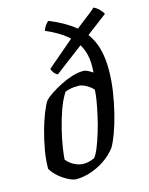

<svg xmlns="http://www.w3.org/2000/svg" viewBox="-118 -860 726 934"><g transform="rotate(-15 245.5 -392.5)"><path d="M149 0Q137 0 120.5 -7Q104 -14 86 -26Q68 -38 53 -53Q38 -68 29 -84Q29 -128 37.5 -177Q46 -226 59 -272.5Q72 -319 86.5 -355Q101 -391 113 -408Q123 -419 146 -434.5Q169 -450 198 -465Q227 -480 258 -490Q289 -500 316 -500Q328 -500 344 -491.5Q360 -483 375.5 -470.5Q391 -458 399 -446L358 -433Q366 -484 364.5 -527.5Q363 -571 345.5 -608Q328 -645 290 -677Q252 -709 187 -737Q192 -751 201 -763.5Q210 -776 217 -779Q293 -748 342 -708.5Q391 -669 415 -613Q439 -557 439 -474Q439 -421 430.5 -365Q422 -309 409 -257.5Q396 -206 381 -165.5Q366 -125 352 -102Q326 -69 292 -46.5Q258 -24 221 -12Q184 0 149 0ZM205 -63Q213 -63 221.5 -64.5Q230 -66 239.5 -69Q249 -72 258 -76Q270 -90 282.5 -121Q295 -152 307 -191.5Q319 -231 328 -271.5Q337 -312 342.5 -345.5Q348 -379 348 -398Q337 -410 324 -418.5Q311 -427 298.5 -431.5Q286 -436 278 -436Q250 -436 236 -433Q222 -430 208 -425Q186 -391 170 -345.5Q154 -300 142.5 -253Q131 -206 125 -167Q119 -128 118 -107Q126 -96 139 -86Q152 -76 169.5 -69.5Q187 -63 205 -63ZM194 -516Q181 -522 174 -532.5Q167 -543 165 -551L329 -691Q352 -711 376.5 -730Q401 -749 420 -763.5Q439 -778 444 -785Q461 -778 474 -764Q487 -750 491 -741Z"/></g></svg>

Font: Texturina Medium
Style: Italic
Weight: 500
Italic angle: -11°
Designer: Guillermo Torres Carreño
Foundry: Omnibus-Type
Version: Version 1.002